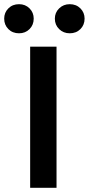

<svg xmlns="http://www.w3.org/2000/svg" viewBox="-66 -897 424 917"><path d="M204 0H78V-674H204ZM338 -808Q338 -778 318 -758Q298 -738 267 -738Q237 -738 216.5 -758Q196 -778 196 -808Q196 -837 216.5 -857Q237 -877 267 -877Q298 -877 318 -857Q338 -837 338 -808ZM95 -808Q95 -778 75 -758Q55 -738 25 -738Q-6 -738 -26 -758Q-46 -778 -46 -808Q-46 -837 -26 -857Q-6 -877 25 -877Q55 -877 75 -857Q95 -837 95 -808Z"/></svg>

Font: Hind Siliguri SemiBold
Style: Regular
Weight: 600
Designer: Jyotish Sonowal
Foundry: Indian Type Foundry
Version: Version 1.001;PS 1.0;hotconv 1.0.86;makeotf.lib2.5.63406; tt